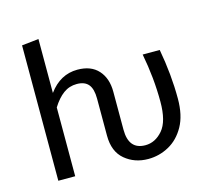

<svg xmlns="http://www.w3.org/2000/svg" viewBox="-108 -874 1098 1011"><g transform="rotate(-15 441.0 -368.0)"><path d="M580 12Q506 12 453.5 -32Q401 -76 401 -163V-365Q401 -418 380.5 -442.5Q360 -467 317 -467Q276 -467 244 -443.5Q212 -420 184 -375V0H92V-738L184 -748V-454Q246 -539 340 -539Q414 -539 453.5 -495Q493 -451 493 -378V-171Q493 -62 584 -62Q638 -62 678.5 -109Q719 -156 719 -263Q719 -392 693 -527H786Q812 -386 812 -255Q812 -164 779 -105Q746 -46 693 -17Q640 12 580 12Z"/></g></svg>

Font: Trujillo
Style: Regular
Weight: 400
Designer: Fira Sans original fonts by bBox Type GmbH, Carrois Corporate GbR, & Edenspiekermann AG / Changes by Cristiano Sobral
Foundry: Fira Sans original fonts by bBox Type GmbH, Carrois Corporate GbR, & Edenspiekermann AG / Changes by Cristiano Sobral
Version: Version 4.301;October 17, 2021;FontCreator 14.0.0.2814 64-bi